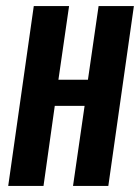

<svg xmlns="http://www.w3.org/2000/svg" viewBox="-20 -611 460 631"><path d="M7 0 91 -591H207L172 -349H269L304 -591H420L336 0H220L258 -263H160L123 0Z"/></svg>

Font: Alumni Sans
Style: Bold Italic
Weight: 700
Italic angle: -8°
Designer: Robert E. Leuschke
Foundry: Robert E. Leuschke
Version: Version 1.016